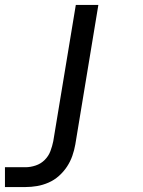

<svg xmlns="http://www.w3.org/2000/svg" viewBox="-56 -540 576 775"><path d="M-36 215V135H47Q67 135 88 128Q109 121 124.5 105.5Q140 90 147.5 70Q155 50 159 30L250 -520H341L248 43Q244 66 236 89Q228 112 214.5 132.5Q201 153 182 170Q163 187 140 197Q117 207 93.5 211Q70 215 47 215Z"/></svg>

Font: Iosevka Medium Oblique
Style: Regular
Weight: 500
Italic angle: -9°
Monospace: yes
Designer: Belleve Invis
Foundry: Belleve Invis
Version: Version 32.5.0; ttfautohint (v1.8.4)